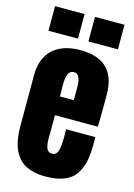

<svg xmlns="http://www.w3.org/2000/svg" viewBox="-140 -1017 768 1098"><g transform="rotate(15 244.0 -468.5)"><path d="M44.4 -800.8V-946.3H219.2V-800.8ZM280.8 -800.8V-946.3H455.6V-800.8ZM241.2 8.8Q202.1 8.8 170.4 0.7Q138.7 -7.3 116.9 -20.3Q95.2 -33.2 79.3 -53Q63.5 -72.8 54.2 -93.3Q44.9 -113.8 39.3 -140.1Q33.7 -166.5 32 -189Q30.3 -211.4 30.3 -238.8V-533.2Q30.3 -634.3 88.1 -687.7Q146 -741.2 250 -741.2Q460.9 -741.2 460.9 -533.2V-480Q460.9 -380.9 459 -343.8H205.1V-241.2Q205.1 -236.3 204.8 -225.3Q204.6 -214.4 204.6 -208.5Q204.6 -190.9 206.1 -178.5Q207.5 -166 211.4 -153.1Q215.3 -140.1 224.4 -133.5Q233.4 -127 247.1 -127Q261.2 -127 270 -137Q278.8 -147 282.5 -165.8Q286.1 -184.6 287.1 -199.2Q288.1 -213.9 288.1 -235.8Q288.1 -278.8 287.1 -282.7H460.9V-241.2Q460.9 -180.2 451.7 -137.2Q442.4 -94.2 418.7 -59.8Q395 -25.4 351.1 -8.3Q307.1 8.8 241.2 8.8ZM248 -609.9Q234.4 -609.9 225.1 -602.8Q215.8 -595.7 211.4 -581.5Q207 -567.4 205.6 -552.5Q204.1 -537.6 204.1 -516.1Q204.1 -505.9 204.6 -485.4Q205.1 -464.8 205.1 -454.6H287.1V-530.8Q287.1 -609.9 248 -609.9Z"/></g></svg>

Font: Anton
Style: Regular
Weight: 400
Foundry: vernon adams
Version: Version 1.000